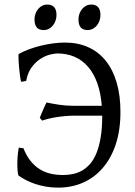

<svg xmlns="http://www.w3.org/2000/svg" viewBox="-20 -819 599 853"><path d="M515.1 -321.3Q515.1 -240.7 494.4 -178.2Q473.6 -115.7 436.5 -72.8Q399.4 -29.8 348.9 -7.6Q298.3 14.6 238.3 14.6Q209 14.6 183.3 10Q157.7 5.4 135.7 -2Q113.8 -9.3 95.7 -18.8Q77.6 -28.3 63.5 -38.1Q61 -39.6 59.3 -51Q57.6 -62.5 57.1 -79.8Q56.6 -97.2 57.9 -118.9Q59.1 -140.6 63.5 -163.1L84 -160.6Q97.2 -127.4 115.2 -104.7Q133.3 -82 155.5 -67.9Q177.7 -53.7 204.1 -47.6Q230.5 -41.5 260.3 -41.5Q283.2 -41.5 304.9 -46.1Q326.7 -50.8 345.9 -62Q365.2 -73.2 381.6 -92.5Q397.9 -111.8 409.4 -140.9Q420.9 -169.9 427.5 -210Q434.1 -250 434.1 -303.2V-305.2H313Q293 -305.2 272.5 -303.5Q252 -301.8 232.7 -298.8Q213.4 -295.9 196.5 -291.7Q179.7 -287.6 167.5 -283.2L156.7 -295.4Q157.7 -298.8 161.9 -308.6Q166 -318.4 170.7 -329.3Q175.3 -340.3 179.9 -350.1Q184.6 -359.9 187 -363.8Q213.4 -357.9 243.7 -353.5Q273.9 -349.1 304.2 -349.1H432.1Q427.7 -406.2 412.1 -449.7Q396.5 -493.2 371.1 -522.5Q345.7 -551.8 311.3 -566.7Q276.9 -581.5 234.9 -581.5Q224.1 -581.5 203.9 -576.9Q183.6 -572.3 162.1 -559.1Q140.6 -545.9 122.1 -522Q103.5 -498 96.2 -459.5L75.2 -455.6Q73.2 -456.1 71.5 -465.3Q69.8 -474.6 68.1 -488.3Q66.4 -502 64.9 -517.6Q63.5 -533.2 62.7 -546.6Q62 -560.1 62 -569.3Q62 -578.6 63 -579.1Q85 -591.3 110.6 -600.6Q136.2 -609.9 163.3 -616.5Q190.4 -623 217.3 -626.5Q244.1 -629.9 269 -629.9Q325.7 -629.9 371.3 -609.6Q417 -589.4 449 -550Q481 -510.7 498 -453.4Q515.1 -396 515.1 -321.3ZM426.3 -752.4Q426.3 -738.8 421.9 -726.6Q417.5 -714.4 409.9 -705.3Q402.3 -696.3 392.1 -690.9Q381.8 -685.5 369.6 -685.5Q347.7 -685.5 338.1 -697.8Q328.6 -710 328.6 -732.4Q328.6 -746.1 333 -758.3Q337.4 -770.5 345.2 -779.5Q353 -788.6 363 -793.7Q373 -798.8 384.8 -798.8Q426.3 -798.8 426.3 -752.4ZM231 -752.4Q231 -738.8 226.6 -726.6Q222.2 -714.4 214.6 -705.3Q207 -696.3 196.8 -690.9Q186.5 -685.5 174.3 -685.5Q152.3 -685.5 142.8 -697.8Q133.3 -710 133.3 -732.4Q133.3 -746.1 137.7 -758.3Q142.1 -770.5 149.9 -779.5Q157.7 -788.6 167.7 -793.7Q177.7 -798.8 189.5 -798.8Q231 -798.8 231 -752.4Z"/></svg>

Font: Noto Serif Devanagari
Style: Regular
Weight: 400
Designer: Monotype Design Team
Foundry: Monotype Imaging Inc.
Version: Version 1.01